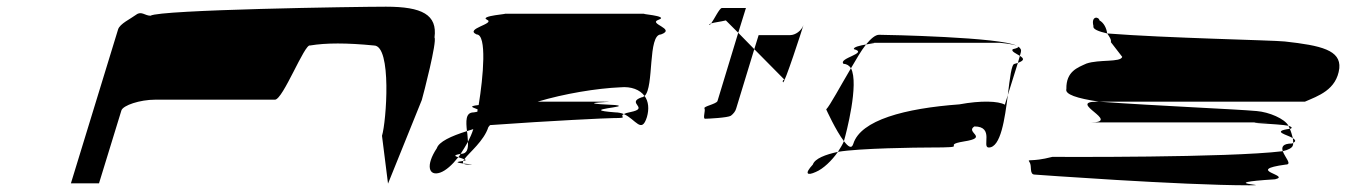

<svg xmlns="http://www.w3.org/2000/svg" viewBox="-20 -736 4024 574"><path d="M192 -188H276L343 -406C348 -421 398 -438 444 -438H802C826 -438 891 -607 907 -600C955 -608 1016 -608 1098 -600C1152 -600 1135 -372 1122 -330L1140 -187L1241 -437C1246 -454 1287 -612 1279 -624C1288 -692 1242 -716 1134 -716C1046 -716 457 -707 430 -689C413 -689 403 -704 387 -692C371 -680 338 -665 333 -648Z M1286 -293C1252 -242 1261 -208 1296 -220C1313 -226 1332 -243 1350 -266C1340 -269 1334 -272 1357 -276C1364 -287 1372 -299 1379 -312C1378 -322 1378 -333 1376 -344C1328 -329 1292 -312 1286 -293ZM1405 -633C1436 -633 1425 -507 1411 -422C1375 -418 1398 -414 1408 -409C1407 -407 1408 -404 1407 -402C1405 -401 1400 -401 1396 -400C1371 -400 1373 -373 1376 -344C1383 -346 1388 -348 1395 -350C1391 -337 1385 -324 1379 -312C1380 -292 1377 -276 1358 -276H1357C1355 -272 1353 -269 1350 -266C1355 -264 1364 -262 1368 -260C1383 -280 1427 -315 1440 -356C1441 -358 1444 -360 1445 -362C1626 -375 1796 -383 1815 -383C1863 -383 1829 -387 1845 -395C1838 -398 1828 -400 1820 -400C1700 -409 1875 -416 1819 -422C1661 -429 1860 -432 1781 -432H1587C1667 -456 1764 -472 1835 -475C1867 -478 1893 -468 1907 -449C1936 -475 1916 -633 1956 -633C2003 -650 1915 -665 1949 -677C1984 -689 1880 -695 1910 -695H1486C1511 -695 1410 -689 1436 -677C1462 -665 1367 -650 1405 -633ZM1360 -254C1337 -251 1351 -249 1366 -247C1364 -249 1363 -252 1365 -255C1364 -255 1362 -254 1360 -254ZM1365 -255C1376 -257 1373 -258 1368 -260C1366 -258 1366 -257 1365 -255ZM1366 -247C1368 -245 1372 -244 1380 -244C1403 -244 1383 -245 1366 -247ZM1845 -395C1881 -379 1898 -335 1914 -386C1921 -410 1919 -433 1907 -449C1904 -447 1901 -445 1898 -445C1850 -428 1924 -413 1865 -401C1854 -399 1849 -397 1845 -395Z M2100 -662C2101 -661 2104 -663 2106 -666C2103 -665 2099 -663 2100 -662ZM2106 -666C2115 -669 2134 -671 2150 -675L2187 -638L2210 -712H2138C2131 -712 2115 -678 2106 -666ZM2086 -412C2090 -406 2080 -381 2088 -381C2097 -381 2156 -384 2165 -390C2173 -396 2179 -404 2181 -412L2235 -589L2187 -638L2125 -434C2122 -425 2082 -418 2086 -412ZM2235 -589 2323 -500C2331 -500 2316 -497 2321 -490C2325 -484 2378 -647 2382 -661C2376 -644 2358 -631 2342 -631H2248ZM2382 -661C2382 -661 2382 -662 2382 -662C2382 -662 2382 -661 2382 -661Z M2450 -409C2450 -409 2479 -345 2503 -314L2504 -318C2509 -335 2549 -486 2524 -532C2492 -478 2461 -420 2450 -409ZM2410 -244C2384 -216 2393 -210 2419 -222C2441 -231 2467 -256 2485 -282C2448 -274 2416 -262 2410 -244ZM2502 -545C2511 -545 2519 -540 2524 -532C2540 -559 2554 -584 2569 -603C2551 -600 2530 -595 2533 -589C2578 -577 2484 -562 2502 -545ZM2569 -603C2589 -607 2606 -608 2583 -608H2970C2967 -608 3008 -605 3020 -599C2975 -625 2628 -632 2608 -632C2597 -632 2584 -621 2569 -603ZM2485 -282C2549 -293 2724 -295 2760 -295C2889 -295 2789 -301 2861 -313C2939 -325 2864 -340 2893 -358C2954 -358 2914 -295 2936 -295C2972 -295 2984 -381 2993 -452L2984 -423C2965 -434 2913 -436 2848 -424C2685 -412 2553 -377 2531 -306C2526 -290 2516 -297 2503 -314C2499 -304 2492 -293 2485 -282ZM3008 -589C3001 -583 3018 -576 3029 -569L3032 -580C3034 -587 3031 -592 3024 -597C3026 -595 3022 -592 3008 -589ZM3020 -599C3021 -598 3023 -598 3024 -597C3023 -598 3022 -598 3020 -599ZM3013 -545C3004 -545 2999 -502 2993 -452L3023 -548ZM3023 -548C3045 -556 3040 -562 3029 -569Z M3058 -251C3066 -239 3056 -214 3074 -214C3074 -214 3510 -182 3714 -182C3794 -182 3601 -188 3792 -200C3842 -212 3698 -227 3824 -244C3844 -244 3821 -266 3815 -284C3651 -264 3141 -267 3126 -267C3060 -250 3050 -263 3058 -251ZM3168 -470C3163 -454 3199 -442 3266 -432H3881C3920 -449 3976 -467 3984 -532C3989 -586 3930 -600 3821 -612C3784 -616 3468 -622 3290 -636C3297 -626 3303 -617 3301 -610L3335 -566C3330 -549 3266 -559 3228 -546C3202 -534 3167 -523 3168 -470ZM3249 -658C3246 -649 3264 -642 3290 -636C3288 -652 3280 -668 3267 -675C3265 -687 3241 -689 3249 -658ZM3240 -370H3771C3661 -370 3805 -366 3832 -360C3821 -381 3774 -401 3737 -404C3670 -410 3448 -419 3266 -432H3259C3168 -432 3336 -370 3240 -370ZM3832 -360C3833 -357 3835 -354 3836 -351H3838C3845 -354 3841 -357 3832 -360ZM3815 -284C3832 -288 3843 -294 3845 -301C3846 -303 3846 -306 3846 -309C3845 -308 3844 -308 3843 -307C3814 -307 3811 -296 3815 -284ZM3836 -351C3778 -343 3830 -333 3845 -323C3843 -331 3840 -342 3836 -351ZM3845 -323C3846 -318 3846 -313 3846 -309C3856 -314 3852 -318 3845 -323Z"/></svg>

Font: bitstorm
Style: maxextobl
Weight: 400
Version: Version 0.2